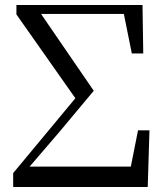

<svg xmlns="http://www.w3.org/2000/svg" viewBox="-20 -752 653 772"><path d="M33 0H574L581 -228H535L506 -82H99L220 -223L357 -387L145 -696H478L510 -537H556L553 -732H46V-694L283 -357L33 -56Z"/></svg>

Font: Noto Serif JP Medium
Style: Regular
Weight: 500
Designer: Ryoko NISHIZUKA 西塚涼子 (kana & ideographs); Frank Grießhammer (Latin, Greek & Cyrillic); Wenlong ZHANG 张文龙 (bopomofo); San
Foundry: Adobe
Version: Version 2.001;hotconv 1.1.0;makeotfexe 2.6.0